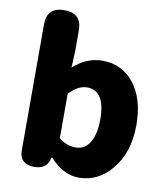

<svg xmlns="http://www.w3.org/2000/svg" viewBox="-89 -873 836 961"><g transform="rotate(10 329.0 -392.5)"><path d="M376 14Q297 14 229 -61H225L224 -57Q211 0 147 0Q112 0 92 -17.5Q72 -35 72 -69V-399V-711Q72 -799 161 -799Q249 -799 249 -711V-607L245 -522Q312 -583 392 -583Q494 -583 554.5 -504.5Q615 -426 615 -295Q615 -154 541 -67Q473 14 376 14ZM334 -132Q378 -132 403 -169Q432 -210 432 -291Q432 -438 340 -438Q294 -438 249 -390V-277V-165Q286 -132 334 -132Z"/></g></svg>

Font: GenSenRounded TW H
Style: Regular
Weight: 900
Version: Version 1.501;PS 1;hotconv 16.6.51;makeotf.lib2.5.65220